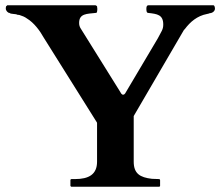

<svg xmlns="http://www.w3.org/2000/svg" viewBox="-20 -708 839 728"><path d="M264 -29H251C250 -29 249 -28 248 -28C247 -26 247 -26 247 -25V-4C247 -3 247 -2 248 -2C249 0 250 0 251 0H583C585 0 586 0 586 -2C587 -2 587 -3 587 -4V-25C587 -26 587 -26 586 -28C585 -28 584 -29 583 -29C576.3 -29 564.6 -30 556 -30C510.8 -35.2 487 -49.8 487 -95V-268L676 -592C676 -593 678 -595 681 -598C701 -624.7 727.4 -647.9 765 -655C768 -656 772 -656 775 -658C784.8 -658 795 -665.6 795 -675C795 -679.4 793.6 -688 789 -688H543C536 -688 535 -681.1 535 -675C535 -668.9 535.2 -659 542 -659C576.4 -655.2 599 -652.1 599 -615C599 -595.7 592 -589.2 578 -562L460 -363C456.5 -357.2 453.5 -349 447 -349C444 -349 442 -350 442 -351C440 -352 438 -356 435 -361L286 -600C282 -606 280 -613 280 -621C280 -657.3 309.8 -655.3 343 -659C346 -659 348 -661 348 -664C349 -668 349 -672 349 -675C349 -678 348 -680 348 -684C346 -686 344 -688 341 -688H9C8 -688 6 -688 6 -686C3.1 -686 2 -681.2 2 -678V-675C2 -668.1 9.5 -659 16 -659C21.3 -653.7 39.5 -656.3 46 -652C50 -652 53 -651 54 -651C64 -648 74 -644 82 -638C108.8 -621.9 131.1 -591.9 146 -565L346 -246C347 -245 348 -243 348 -241V-95C348 -46.6 316.8 -29 264 -29Z"/></svg>

Font: fbb
Style: Bold
Weight: 400
Designer: David J. Perry, Michael Sharpe
Version: Version 1.045